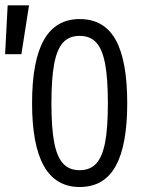

<svg xmlns="http://www.w3.org/2000/svg" viewBox="-87 -708 545 737"><path d="M36.1 -311.5Q36.1 -474.6 81.5 -554.7Q127 -634.8 218.8 -634.8Q312.5 -634.8 356.9 -555.2Q401.4 -475.6 401.4 -311.5Q401.4 -150.4 356.9 -70.3Q312.5 9.8 218.8 9.8Q127 9.8 81.5 -70.8Q36.1 -151.4 36.1 -311.5ZM327.1 -311.5Q327.1 -407.2 316.4 -463.4Q305.7 -519.5 282.2 -544.9Q258.8 -570.3 218.8 -570.3Q178.7 -570.3 155.3 -544.9Q131.8 -519.5 121.1 -463.4Q110.4 -407.2 110.4 -311.5Q110.4 -216.8 121.1 -161.1Q131.8 -105.5 155.3 -80.1Q178.7 -54.7 218.8 -54.7Q258.8 -54.7 282.2 -80.1Q305.7 -105.5 316.4 -161.1Q327.1 -216.8 327.1 -311.5ZM24.4 -687.5 -4.9 -500H-67.4L-57.6 -687.5Z"/></svg>

Font: Sudo Var
Style: Regular
Weight: 400
Monospace: yes
Designer: Jens Kutilek
Foundry: Jens Kutilek
Version: Version 0.065;FEAKit 1.0